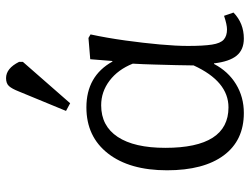

<svg xmlns="http://www.w3.org/2000/svg" viewBox="-118 -714 845 650"><g transform="rotate(-90 305.0 -388.5)"><path d="M248 14Q155 14 104.5 -54Q54 -122 54 -246Q54 -373 111 -446Q168 -519 267 -519Q373 -519 422 -431H424L430 -506L502 -512L514 -505Q502 -449 493.5 -387.5Q485 -326 480 -270.5Q475 -215 475 -175Q475 -123 479.5 -94Q484 -65 496.5 -54Q509 -43 531 -43Q547 -43 577 -53L588 -21Q552 14 500 14Q462 14 442 -10.5Q422 -35 416 -87H414Q389 -39 345.5 -12.5Q302 14 248 14ZM267 -38Q355 -38 409 -156Q409 -179 410 -214.5Q411 -250 412 -289Q413 -328 415 -362Q395 -412 357.5 -440.5Q320 -469 274 -469Q204 -469 167 -413Q130 -357 130 -252Q130 -38 267 -38ZM281 -574 255 -588 321 -748Q330 -771 339 -781Q348 -791 366 -791Q399 -791 421 -747V-734Z"/></g></svg>

Font: Literata 12pt Light
Style: Regular
Weight: 300
Designer: Latin by Veronika Burian and Jose Scaglione. Greek by Irene Vlachou. Cyrillic by Vera Evstafieva.
Foundry: TypeTogether
Version: Version 3.002